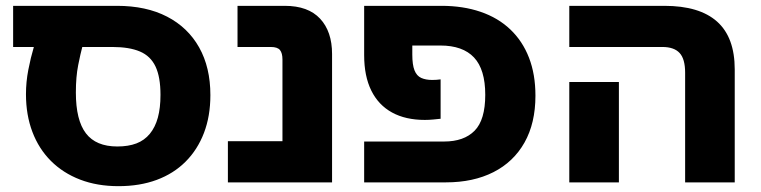

<svg xmlns="http://www.w3.org/2000/svg" viewBox="-20 -625 2608 658"><path d="M386 13Q313 13 254.5 -9.5Q196 -32 154.5 -73.5Q113 -115 91 -173Q69 -231 69 -302Q69 -344 77 -385.5Q85 -427 96 -464H25V-605H381Q481 -605 552.5 -568Q624 -531 662.5 -462.5Q701 -394 701 -299Q701 -227 679 -169.5Q657 -112 616 -71Q575 -30 517 -8.5Q459 13 386 13ZM382 -123Q420 -123 447.5 -133.5Q475 -144 493.5 -166.5Q512 -189 521 -222Q530 -255 530 -300Q530 -361 513 -397Q496 -433 459.5 -448.5Q423 -464 365 -464H262Q256 -442 248 -402Q240 -362 240 -308Q240 -213 274.5 -168Q309 -123 382 -123Z M761 0V-141H948V-421Q948 -443 939.5 -453.5Q931 -464 908 -464H794V-605H956Q1036 -605 1077 -561Q1118 -517 1118 -440V0Z M1228 0V-140H1502Q1570 -140 1606.5 -177Q1643 -214 1643 -300Q1643 -387 1604.5 -428Q1566 -469 1489 -469H1309V-605H1493Q1567 -605 1627 -584.5Q1687 -564 1729 -524Q1771 -484 1793 -427Q1815 -370 1815 -297Q1815 -203 1777.5 -136.5Q1740 -70 1671 -35Q1602 0 1508 0ZM1436 -214Q1370 -214 1323.5 -239.5Q1277 -265 1252.5 -314.5Q1228 -364 1228 -436V-605H1393V-438Q1393 -403 1400.5 -384Q1408 -365 1423.5 -358Q1439 -351 1461 -351Q1469 -351 1476 -351.5Q1483 -352 1490 -353V-218Q1480 -217 1465.5 -215.5Q1451 -214 1436 -214Z M2328 0V-376Q2328 -423 2309 -443.5Q2290 -464 2250 -464H1931V-605H2257Q2377 -605 2437.5 -551Q2498 -497 2498 -387V0ZM1931 0V-344H2101V0Z"/></svg>

Font: Noto Sans Hebrew ExtraBold
Style: Regular
Weight: 800
Designer: Monotype Design Team
Foundry: Monotype Imaging Inc.
Version: Version 2.003